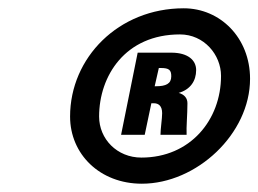

<svg xmlns="http://www.w3.org/2000/svg" viewBox="-20 -801 623 463"><path d="M583 -611C583 -710 511 -781 423 -781C266 -781 149 -662 149 -520C149 -429 221 -358 322 -358C454 -358 583 -478 583 -611ZM321 -421C262 -421 219 -466 219 -520C219 -618 282 -718 414 -718C472 -718 513 -669 513 -618C513 -512 439 -421 321 -421ZM272 -476H329L345 -552H351C362 -552 371 -546 371 -528C371 -515 367 -490 367 -476H430C429 -495 432 -524 432 -552C432 -564 425 -573 411 -577C439 -585 453 -606 453 -632C453 -656 433 -674 393 -674H312ZM353 -593 363 -637H368C388 -637 393 -632 393 -617C393 -599 380 -593 356 -593Z"/></svg>

Font: Perun SemiBold Italic
Style: Regular
Weight: 400
Italic angle: -12°
Foundry: Copyright (c) Stefan Peev, Context Ltd, 2016
Version: Version 1.026